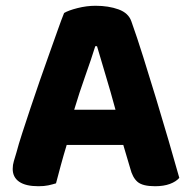

<svg xmlns="http://www.w3.org/2000/svg" viewBox="-20 -635 660 665"><path d="M407 -133H211Q200 -97 190.5 -62Q181 -27 174 0Q161 4 147 7Q133 10 113 10Q69 10 46.5 -5.5Q24 -21 24 -50Q24 -64 28 -77Q32 -90 37 -107Q44 -134 57 -174Q70 -214 85.5 -260.5Q101 -307 118 -356Q135 -405 151 -449.5Q167 -494 180 -531Q193 -568 202 -590Q217 -599 248.5 -607Q280 -615 311 -615Q356 -615 390.5 -602.5Q425 -590 435 -561Q454 -508 476 -438Q498 -368 520.5 -294Q543 -220 564 -148Q585 -76 601 -19Q590 -6 568.5 2Q547 10 517 10Q474 10 456.5 -5Q439 -20 431 -52ZM310 -475Q296 -430 275.5 -372.5Q255 -315 237 -255H380Q363 -318 345.5 -375.5Q328 -433 316 -475Z"/></svg>

Font: Baloo 2
Style: Bold
Weight: 700
Designer: Sarang Kulkarni and Ek Type
Foundry: Ek Type
Version: Version 1.640;hotconv 1.0.111;makeotfexe 2.5.65597; ttfautoh